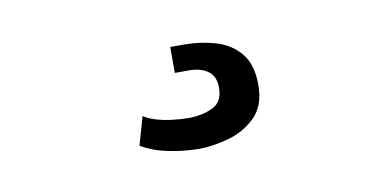

<svg xmlns="http://www.w3.org/2000/svg" viewBox="-34 -45 668 328"><g transform="rotate(-10 300.0 119.0)"><path d="M291 209Q265 209 238 203.5Q211 198 191 186L205 137Q212 142 224.5 146Q237 150 252.5 152Q268 154 282 154Q305 154 323.5 145.5Q342 137 342 112Q342 92 329.5 83Q317 74 297 74H272V29H296Q324 29 350 36.5Q376 44 392.5 63.5Q409 83 409 119Q409 155 389 174.5Q369 194 341.5 201.5Q314 209 291 209Z"/></g></svg>

Font: Chivo Mono Medium
Style: Regular
Weight: 500
Monospace: yes
Designer: Hector Gatti
Foundry: Omnibus-Type
Version: Version 1.008